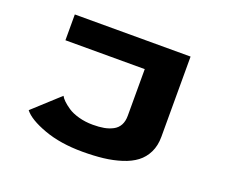

<svg xmlns="http://www.w3.org/2000/svg" viewBox="-115 -884 1280 1077"><g transform="rotate(20 525.0 -345.5)"><path d="M852.5 -700V-221Q852.5 -168 832.8 -127.8Q813 -87.5 779 -61.8Q745 -36 694.8 -20Q644.5 -4 588.8 2.5Q533 9 464.5 9Q333 9 234.8 -26.8Q136.5 -62.5 102 -107L258 -249.5Q264 -237.5 278.8 -223Q293.5 -208.5 318.2 -191.8Q343 -175 382.5 -164Q422 -153 467.5 -153Q505 -153 533.8 -158.2Q562.5 -163.5 586.2 -176Q610 -188.5 622.5 -211.5Q635 -234.5 635 -267.5V-546H161.5V-700Z"/></g></svg>

Font: League Mono Extended ExtraBold
Style: Regular
Weight: 800
Width: 9
Designer: Tyler Finck
Foundry: The League of Moveable Type / Tyler Finck
Version: Version 2.210